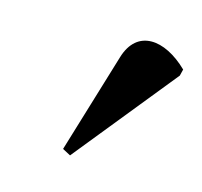

<svg xmlns="http://www.w3.org/2000/svg" viewBox="-50 -782 362 344"><g transform="rotate(15 130.5 -610.5)"><path d="M105 -493 258 -682 261 -694C216 -738 163 -743 146 -686L90 -501Z"/></g></svg>

Font: Noto Serif Display
Style: Bold Italic
Weight: 700
Italic angle: -12°
Designer: Monotype Design Team
Foundry: Monotype Imaging Inc.
Version: Version 2.009